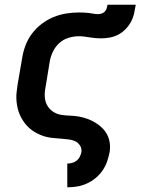

<svg xmlns="http://www.w3.org/2000/svg" viewBox="-20 -591 640 816"><path d="M266 205V104H267Q277 104 287.5 101Q298 98 306.5 91Q315 84 319.5 74.5Q324 65 326 55Q328 40 320 27.5Q312 15 299 9Q286 3 271 1.5Q256 0 241.5 -1.5Q227 -3 212 -4Q197 -5 182.5 -8Q168 -11 154.5 -16.5Q141 -22 129 -29Q117 -36 106 -45.5Q95 -55 86.5 -66Q78 -77 71 -89.5Q64 -102 59.5 -115.5Q55 -129 52.5 -143.5Q50 -158 49.5 -172.5Q49 -187 51 -202.5Q53 -218 55 -233L74 -343Q78 -370 88 -397Q98 -424 115.5 -447.5Q133 -471 156.5 -489Q180 -507 206.5 -518Q233 -529 260.5 -533.5Q288 -538 316 -538Q326 -538 336 -537.5Q346 -537 356 -536Q366 -535 376 -533Q386 -531 396 -531Q404 -531 412 -533.5Q420 -536 425.5 -542Q431 -548 433.5 -556Q436 -564 437 -571H557Q554 -553 550 -534.5Q546 -516 537 -499Q528 -482 514 -467.5Q500 -453 483 -444Q466 -435 447 -431.5Q428 -428 410 -428Q398 -428 386 -429Q374 -430 362 -432Q350 -434 338.5 -435.5Q327 -437 314 -437Q293 -437 270.5 -430Q248 -423 231 -407Q214 -391 204 -369.5Q194 -348 191 -327L173 -217Q169 -197 170.5 -177.5Q172 -158 181 -142.5Q190 -127 205.5 -116.5Q221 -106 239.5 -103Q258 -100 277.5 -99.5Q297 -99 316 -95.5Q335 -92 352.5 -85.5Q370 -79 385.5 -69.5Q401 -60 414 -47.5Q427 -35 435.5 -18.5Q444 -2 446.5 17Q449 36 446 55Q442 76 435 96Q428 116 415.5 134Q403 152 386 166Q369 180 349 189Q329 198 308.5 201.5Q288 205 267 205Z"/></svg>

Font: Iosevka Curly Extended Oblique
Style: Bold
Weight: 700
Width: 7
Italic angle: -9°
Monospace: yes
Designer: Belleve Invis
Foundry: Belleve Invis
Version: Version 11.1.0; ttfautohint (v1.8.3)